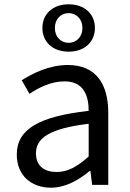

<svg xmlns="http://www.w3.org/2000/svg" viewBox="-20 -859 604 892"><path d="M217 13C284 13 345 -22 397 -65H400L408 0H483V-334C483 -468 427 -557 295 -557C208 -557 131 -518 81 -486L117 -423C160 -452 217 -481 280 -481C369 -481 392 -414 392 -344C161 -318 58 -259 58 -141C58 -43 126 13 217 13ZM243 -60C189 -60 147 -85 147 -147C147 -217 209 -262 392 -284V-132C339 -85 296 -60 243 -60ZM299 -619C374 -619 421 -665 421 -729C421 -793 374 -839 299 -839C224 -839 177 -793 177 -729C177 -665 224 -619 299 -619ZM299 -660C263 -660 235 -687 235 -729C235 -771 263 -798 299 -798C334 -798 363 -771 363 -729C363 -687 334 -660 299 -660Z"/></svg>

Font: Microsoft YaHei
Style: Regular
Weight: 400
Designer: Ryoko NISHIZUKA 西塚涼子 (kana, bopomofo & ideographs); Paul D. Hunt (Latin, Greek & Cyrillic); Sandoll Communications 산돌커뮤니
Foundry: Adobe
Version: Version 2.001;hotconv 1.0.111;makeotfexe 2.5.65597